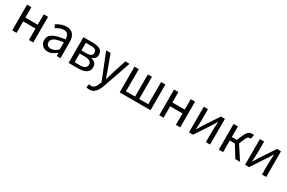

<svg xmlns="http://www.w3.org/2000/svg" viewBox="147 -1921 5263 3518"><g transform="rotate(30 2778.5 -161.5)"><path d="M92.1 0V-543.4H183.5V-322.5H445V-543.4H536.4V0H445V-241.9H183.5V0Z M846.2 13.4Q800.9 13.4 765.1 -4.9Q729.2 -23.2 708.4 -57.9Q687.6 -92.5 687.6 -141.3Q687.6 -230.1 767.5 -277.5Q847.3 -325 1020.7 -344.2Q1021.1 -379.4 1011.8 -410.5Q1002.5 -441.7 978.2 -461.5Q953.9 -481.3 909 -481.3Q861.6 -481.3 820.1 -462.8Q778.7 -444.3 746 -422.7L710.9 -486Q736 -502.3 768.8 -518.5Q801.6 -534.7 840.9 -545.7Q880.1 -556.8 923.5 -556.8Q990.2 -556.8 1031.8 -529.1Q1073.3 -501.4 1092.7 -451.5Q1112.1 -401.6 1112.1 -334V0H1037.2L1029.5 -64.9H1025.7Q987.6 -32.7 942.3 -9.7Q896.9 13.4 846.2 13.4ZM871.8 -60.6Q911 -60.6 946.3 -79Q981.5 -97.4 1020.7 -132.4V-283.2Q929.7 -273.1 875.8 -254.3Q822 -235.5 799 -209.1Q776.1 -182.6 776.1 -147.4Q776.1 -100.4 803.9 -80.5Q831.6 -60.6 871.8 -60.6Z M1284.1 0V-543.4H1492.1Q1551.9 -543.4 1597.1 -529.4Q1642.2 -515.4 1667.3 -485.3Q1692.4 -455.3 1692.4 -405.2Q1692.4 -360.4 1668.3 -331Q1644.2 -301.6 1601.9 -289.4V-285Q1633 -278.2 1658.6 -262.7Q1684.2 -247.1 1699.9 -220.9Q1715.6 -194.7 1715.6 -155.5Q1715.6 -101.3 1688.1 -67.2Q1660.6 -33 1612.7 -16.5Q1564.8 0 1501.7 0ZM1373.6 -315.5H1477Q1544.9 -315.5 1573.9 -337.5Q1602.9 -359.5 1602.9 -396.6Q1602.9 -435.6 1574.8 -456.6Q1546.8 -477.6 1483.1 -477.6H1373.6ZM1373.6 -65.2H1491.4Q1559.3 -65.2 1592.4 -90.4Q1625.6 -115.6 1625.6 -160.8Q1625.6 -202 1590.4 -225.9Q1555.2 -249.7 1485.6 -249.7H1373.6Z M1852.9 234.2Q1834.1 234.2 1818.1 231.2Q1802.2 228.2 1789 223.2L1807 150.5Q1815 153.3 1826.2 156Q1837.5 158.7 1848.7 158.7Q1895.2 158.7 1924.5 125.4Q1953.8 92 1971.1 41.9L1983.4 0.7L1765.4 -543.4H1859.6L1970.4 -241.5Q1983.4 -205.6 1996.7 -165.9Q2010.1 -126.2 2023.5 -88.4H2028.5Q2039.6 -125.8 2051.2 -165.5Q2062.8 -205.2 2073.5 -241.5L2171.2 -543.4H2260L2055.5 45.5Q2037 99 2010.1 141.7Q1983.2 184.4 1945.4 209.3Q1907.5 234.2 1852.9 234.2Z M2365.1 0V-543.4H2455.3V-74.3H2647.7V-543.4H2735V-74.3H2927.6V-543.4H3018V0Z M3202.1 0V-543.4H3293.5V-322.5H3555V-543.4H3646.4V0H3555V-241.9H3293.5V0Z M3831.1 0V-543.4H3920.2V-316.1Q3920.2 -273.5 3917.3 -220.9Q3914.4 -168.3 3911.3 -115.7H3915.5Q3931.3 -141.1 3951.8 -174.2Q3972.4 -207.3 3987.2 -232.3L4192.7 -543.4H4277.8V0H4188.8V-226.7Q4188.8 -269.9 4192.2 -322.5Q4195.5 -375.1 4198.7 -427.7H4194.1Q4178.9 -402.7 4158.2 -369.2Q4137.6 -335.7 4121.8 -311.1L3915.9 0Z M4462.1 0V-543.4H4553.5V-319.1H4657.6L4712.1 -440.8Q4734.2 -490.4 4755.4 -515Q4776.5 -539.6 4800.6 -548.2Q4824.8 -556.8 4854 -556.8Q4863.3 -556.8 4872 -555.6Q4880.6 -554.4 4886.3 -551.2L4870.3 -464.9Q4865.9 -466.9 4862 -467.5Q4858 -468.1 4852 -468.1Q4838 -468.1 4825.4 -463.2Q4812.8 -458.2 4800.2 -442.5Q4787.7 -426.7 4773.7 -393.5L4727.1 -285.2L4911.4 0H4812L4660.2 -245.3H4553.5V0Z M5018.1 0V-543.4H5107.2V-316.1Q5107.2 -273.5 5104.3 -220.9Q5101.4 -168.3 5098.3 -115.7H5102.5Q5118.3 -141.1 5138.8 -174.2Q5159.4 -207.3 5174.2 -232.3L5379.7 -543.4H5464.8V0H5375.8V-226.7Q5375.8 -269.9 5379.2 -322.5Q5382.5 -375.1 5385.7 -427.7H5381.1Q5365.9 -402.7 5345.2 -369.2Q5324.6 -335.7 5308.8 -311.1L5102.9 0Z"/></g></svg>

Font: Noto Sans SC Thin
Style: Regular
Weight: 100
Designer: Ryoko NISHIZUKA 西塚涼子 (kana, bopomofo & ideographs); Paul D. Hunt (Latin, Greek & Cyrillic); Sandoll Communications 산돌커뮤니
Foundry: Adobe
Version: Version 2.004-H2;hotconv 1.0.118;makeotfexe 2.5.65603